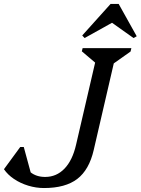

<svg xmlns="http://www.w3.org/2000/svg" viewBox="-35 -933 710 969"><path d="M187 16Q147 16 107.5 4Q68 -8 36 -29.5Q4 -51 -15 -79L67 -191H85L128 -33H68V-143Q88 -89 118 -64.5Q148 -40 193 -40Q250 -40 290.5 -82Q331 -124 349 -203L453 -651L477 -590L378 -674L382 -690H628L624 -673L508 -591L548 -651L438 -176Q415 -76 355 -30Q295 16 187 16ZM392 -741 380 -754 523 -913H564L655 -750L639 -741L522 -824H541Z"/></svg>

Font: Platypi Light
Style: Italic
Weight: 300
Italic angle: -13°
Designer: David Sargent
Foundry: Bolt Cutter Type
Version: Version 1.200